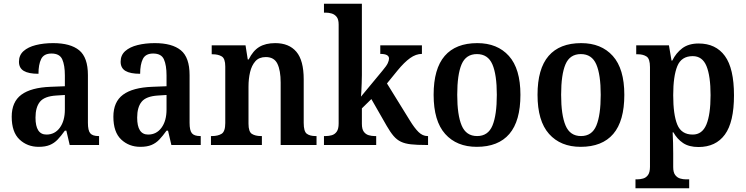

<svg xmlns="http://www.w3.org/2000/svg" viewBox="-20 -780 4015 1033"><path d="M188 10Q127 10 85 -29.5Q43 -69 43 -152Q43 -232 95 -270.5Q147 -309 252 -313L329 -316V-374Q329 -429 315 -460.5Q301 -492 257 -492Q216 -492 201.5 -462.5Q187 -433 187 -383Q134 -383 108 -398.5Q82 -414 82 -448Q82 -483 106.5 -505Q131 -527 173 -537.5Q215 -548 266 -548Q359 -548 406 -509.5Q453 -471 453 -376V-119Q453 -78 465.5 -63Q478 -48 510 -48H513V0H355L337 -77H329Q309 -49 290.5 -29.5Q272 -10 248 0Q224 10 188 10ZM230 -56Q275 -56 302 -93Q329 -130 329 -191V-269L282 -266Q219 -262 195 -232.5Q171 -203 171 -147Q171 -56 230 -56Z M735 10Q674 10 632 -29.5Q590 -69 590 -152Q590 -232 642 -270.5Q694 -309 799 -313L876 -316V-374Q876 -429 862 -460.5Q848 -492 804 -492Q763 -492 748.5 -462.5Q734 -433 734 -383Q681 -383 655 -398.5Q629 -414 629 -448Q629 -483 653.5 -505Q678 -527 720 -537.5Q762 -548 813 -548Q906 -548 953 -509.5Q1000 -471 1000 -376V-119Q1000 -78 1012.5 -63Q1025 -48 1057 -48H1060V0H902L884 -77H876Q856 -49 837.5 -29.5Q819 -10 795 0Q771 10 735 10ZM777 -56Q822 -56 849 -93Q876 -130 876 -191V-269L829 -266Q766 -262 742 -232.5Q718 -203 718 -147Q718 -56 777 -56Z M1115 0V-48H1121Q1152 -48 1172 -60Q1192 -72 1192 -118V-422Q1192 -465 1173 -476.5Q1154 -488 1124 -488H1119V-536H1301L1313 -460H1318Q1341 -507 1375 -527.5Q1409 -548 1461 -548Q1535 -548 1574.5 -501.5Q1614 -455 1614 -353V-119Q1614 -73 1630.5 -60.5Q1647 -48 1678 -48H1683V0H1490V-336Q1490 -401 1472.5 -437Q1455 -473 1410 -473Q1374 -473 1354 -450.5Q1334 -428 1325.5 -392Q1317 -356 1317 -314V-114Q1317 -71 1335.5 -59.5Q1354 -48 1384 -48H1389V0Z M1723 0V-48H1733Q1749 -48 1765 -52.5Q1781 -57 1791.5 -71.5Q1802 -86 1802 -116V-648Q1802 -676 1791 -689.5Q1780 -703 1764 -707.5Q1748 -712 1733 -712H1723V-760H1927V-376Q1927 -358 1926 -332Q1925 -306 1924 -284.5Q1923 -263 1922 -260L2038 -400Q2060 -426 2066.5 -440.5Q2073 -455 2073 -465Q2073 -490 2026 -490V-536H2250V-490Q2218 -490 2186.5 -467.5Q2155 -445 2119 -401L2062 -331L2185 -132Q2210 -91 2232 -69.5Q2254 -48 2280 -48H2283V0H2270Q2223 0 2191 -3.5Q2159 -7 2137 -17.5Q2115 -28 2097.5 -48.5Q2080 -69 2061 -102L1978 -247L1927 -197V-114Q1927 -85 1937.5 -71Q1948 -57 1964 -52.5Q1980 -48 1995 -48H2004V0Z M2545 10Q2437 10 2375 -59.5Q2313 -129 2313 -270Q2313 -410 2372.5 -479Q2432 -548 2548 -548Q2656 -548 2718 -479Q2780 -410 2780 -270Q2780 -129 2720.5 -59.5Q2661 10 2545 10ZM2547 -48Q2606 -48 2629.5 -104.5Q2653 -161 2653 -270Q2653 -379 2629 -434Q2605 -489 2546 -489Q2487 -489 2463.5 -434Q2440 -379 2440 -270Q2440 -161 2464 -104.5Q2488 -48 2547 -48Z M3104 10Q2996 10 2934 -59.5Q2872 -129 2872 -270Q2872 -410 2931.5 -479Q2991 -548 3107 -548Q3215 -548 3277 -479Q3339 -410 3339 -270Q3339 -129 3279.5 -59.5Q3220 10 3104 10ZM3106 -48Q3165 -48 3188.5 -104.5Q3212 -161 3212 -270Q3212 -379 3188 -434Q3164 -489 3105 -489Q3046 -489 3022.5 -434Q2999 -379 2999 -270Q2999 -161 3023 -104.5Q3047 -48 3106 -48Z M3399 233V185H3408Q3424 185 3440 180.5Q3456 176 3466.5 161.5Q3477 147 3477 117V-419Q3477 -464 3458.5 -476Q3440 -488 3412 -488H3403V-536H3579L3593 -454H3597Q3617 -495 3651 -520.5Q3685 -546 3739 -546Q3831 -546 3880 -479Q3929 -412 3929 -267Q3929 -123 3880 -56Q3831 11 3738 11Q3687 11 3655 -10.5Q3623 -32 3603 -68H3599Q3602 -11 3602 45V119Q3602 148 3613 162Q3624 176 3639.5 180.5Q3655 185 3671 185H3688V233ZM3707 -56Q3758 -56 3780.5 -110Q3803 -164 3803 -268Q3803 -371 3781 -424.5Q3759 -478 3707 -478Q3646 -478 3624 -424Q3602 -370 3602 -268Q3602 -163 3624 -109.5Q3646 -56 3707 -56Z"/></svg>

Font: Noto Serif Lao SemiCondensed SemiBold
Style: Regular
Weight: 600
Width: 4
Designer: Monotype Design Team
Foundry: Monotype Imaging Inc.
Version: Version 2.003; ttfautohint (v1.8.4.7-5d5b)